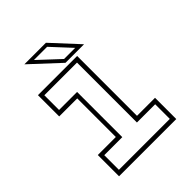

<svg xmlns="http://www.w3.org/2000/svg" viewBox="-197 -796 904 904"><g transform="rotate(-45 255.0 -344.0)"><path d="M64.5 0V-141.5H184.5V-398.5H64.5V-540H325.5V-141.5H445.5V0ZM85.5 -22H424.5V-119.5H303V-518.5H85.5V-420.5H205.5V-119.5H85.5ZM387.5 -556H264L122 -688H265.5ZM346 -573.5 256 -670.5H168L272 -573.5Z"/></g></svg>

Font: Tourney Expanded ExtraLight
Style: Regular
Weight: 200
Width: 7
Designer: Tyler Finck
Foundry: Etcetera Type Co
Version: Version 1.010; ttfautohint (v1.8.3)